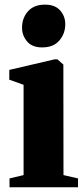

<svg xmlns="http://www.w3.org/2000/svg" viewBox="-20 -786 354 806"><path d="M20 0V-37L79 -51V-430L19 -451.5V-492.5L209.5 -537H221L246 -515L246.5 -51L307.5 -37V0ZM156.5 -587Q115 -587 93.8 -612Q72.5 -637 72.5 -669.5Q72.5 -710 97.2 -738.2Q122 -766.5 168.5 -766.5H169.5Q211 -766.5 232.5 -742.2Q254 -718 254 -684.5Q254 -645 229.2 -616Q204.5 -587 157.5 -587Z"/></svg>

Font: Merriweather 96pt Black
Style: Regular
Weight: 900
Version: Version 2.100